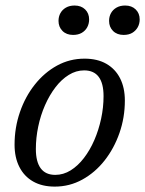

<svg xmlns="http://www.w3.org/2000/svg" viewBox="-20 -682 538 712"><path d="M293.5 -464.5Q341 -464.5 374.2 -445.5Q407.5 -426.5 425.2 -391.8Q443 -357 443 -309Q443 -246 423 -188.8Q403 -131.5 367.8 -86.8Q332.5 -42 285.2 -16Q238 10 183 10Q136 10 102.8 -9Q69.5 -28 51.8 -63Q34 -98 34 -145.5Q34 -208.5 53.8 -266Q73.5 -323.5 109 -368.2Q144.5 -413 191.5 -438.8Q238.5 -464.5 293.5 -464.5ZM185 -33.5Q215 -33.5 242 -50.2Q269 -67 291.2 -96Q313.5 -125 329.8 -162.5Q346 -200 355 -241.8Q364 -283.5 364 -325.5Q364 -373 346 -397Q328 -421 292 -421Q262 -421 235 -404.2Q208 -387.5 185.8 -358.5Q163.5 -329.5 147 -292Q130.5 -254.5 121.8 -212.8Q113 -171 113 -129.5Q113 -82 131 -57.8Q149 -33.5 185 -33.5ZM251 -552.5Q226.5 -552.5 211.8 -567.2Q197 -582 197 -604.5Q197 -620.5 204 -633.2Q211 -646 224.5 -653.8Q238 -661.5 256.5 -661.5Q281 -661.5 295.8 -647Q310.5 -632.5 310.5 -610Q310.5 -594 303.5 -581Q296.5 -568 283.2 -560.2Q270 -552.5 251 -552.5ZM438.5 -552.5Q414 -552.5 399.2 -567.2Q384.5 -582 384.5 -604.5Q384.5 -620.5 391.5 -633.2Q398.5 -646 412 -653.8Q425.5 -661.5 444 -661.5Q468.5 -661.5 483.2 -647Q498 -632.5 498 -610Q498 -594 490.8 -581Q483.5 -568 470.5 -560.2Q457.5 -552.5 438.5 -552.5Z"/></svg>

Font: Newsreader
Style: Italic
Weight: 400
Italic angle: -17°
Designer: Hugues Gentile
Foundry: Production Type
Version: Version 1.003